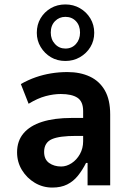

<svg xmlns="http://www.w3.org/2000/svg" viewBox="-20 -836 587 866"><path d="M216 10Q173 10 137 -11.5Q101 -33 79 -69Q57 -105 57 -149Q57 -200 86 -234.5Q115 -269 170 -286.5Q225 -304 303 -304H371V-223H323Q286 -223 259 -219.5Q232 -216 214.5 -208.5Q197 -201 188 -186.5Q179 -172 179 -151Q179 -117 201.5 -101Q224 -85 256 -85Q280 -85 303 -100Q326 -115 340.5 -141Q355 -167 355 -199V-335Q355 -378 329.5 -395Q304 -412 254 -412Q222 -412 186 -402.5Q150 -393 109 -368L74 -457Q108 -476 141 -487.5Q174 -499 210 -505Q246 -511 284 -511Q342 -511 385.5 -490.5Q429 -470 453 -428Q477 -386 477 -320V0H375V-101H368Q352 -69 331.5 -43.5Q311 -18 283 -4Q255 10 216 10ZM275 -561Q238 -561 209.5 -578Q181 -595 163.5 -624Q146 -653 146 -688Q146 -725 163 -753.5Q180 -782 209 -799Q238 -816 275 -816Q311 -816 340.5 -799Q370 -782 387.5 -753Q405 -724 405 -688Q405 -652 387.5 -623.5Q370 -595 340.5 -578Q311 -561 275 -561ZM275 -617Q304 -617 322.5 -637.5Q341 -658 341 -689Q341 -721 322.5 -740.5Q304 -760 275 -760Q247 -760 228 -740.5Q209 -721 209 -689Q209 -658 228 -637.5Q247 -617 275 -617Z"/></svg>

Font: Nunito Sans 7pt Condensed
Style: Bold
Weight: 700
Width: 3
Designer: Vernon Adams
Foundry: Vernon Adams
Version: Version 3.101;gftools[0.9.27]